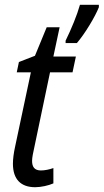

<svg xmlns="http://www.w3.org/2000/svg" viewBox="-20 -772 433 802"><path d="M254 -602V-592H301C334 -630 378 -703 393 -742V-752H314C302 -709 278 -651 254 -602ZM127 10C151 10 183 3 203 -6V-70C186 -64 167 -60 151 -60C124 -60 114 -75 114 -100C114 -115 119 -136 123 -155L189 -470H283L297 -536H203L229 -658H175L126 -539L59 -513L50 -470H109L43 -159C37 -132 34 -107 34 -88C34 -23 67 10 127 10Z"/></svg>

Font: Noto Sans Condensed
Style: Italic
Weight: 400
Width: 3
Italic angle: -12°
Designer: Monotype Design Team
Foundry: Monotype Imaging Inc.
Version: Version 2.013